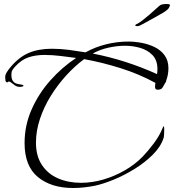

<svg xmlns="http://www.w3.org/2000/svg" viewBox="-20 -888 871 961"><path d="M346 53Q236 53 169.5 -2Q103 -57 103 -172Q103 -260 138 -339.5Q173 -419 231.5 -485Q290 -551 361 -598Q322 -603 282 -608Q242 -613 203 -613Q158 -613 122.5 -601Q87 -589 56 -555Q47 -545 42 -537Q37 -529 37 -515Q37 -492 45 -482Q53 -472 64 -469Q75 -466 85 -465Q95 -464 98 -459Q97 -456 91 -454.5Q85 -453 81 -453Q66 -453 55.5 -460Q45 -467 37.5 -473.5Q30 -480 24 -480Q22 -480 20.5 -478Q19 -476 16 -476Q8 -476 7 -487.5Q6 -499 6 -503Q6 -514 15 -528Q24 -542 31 -550Q74 -602 123.5 -623Q173 -644 239 -644Q282 -644 324 -638.5Q366 -633 408 -626Q457 -653 512 -666.5Q567 -680 622 -680Q654 -680 689 -673.5Q724 -667 754.5 -652Q785 -637 804 -611Q823 -585 823 -546Q823 -515 812 -485Q812 -481 810.5 -478.5Q809 -476 807 -473Q800 -460 793.5 -449.5Q787 -439 769 -439Q756 -439 756 -453Q756 -458 756.5 -463.5Q757 -469 758 -473Q678 -517 584.5 -546.5Q491 -576 401 -592Q355 -558 312 -511Q269 -464 234.5 -408.5Q200 -353 180 -293Q160 -233 160 -174Q160 -107 190 -62Q220 -17 271 5Q322 27 386 27Q441 27 497.5 10.5Q554 -6 605 -35.5Q656 -65 694 -104Q721 -132 749.5 -170Q778 -208 793 -245Q793 -246 795.5 -251Q798 -256 799 -256Q801 -256 801.5 -250Q802 -244 802 -243Q802 -238 801.5 -220.5Q801 -203 799 -198Q785 -154 745.5 -114.5Q706 -75 654.5 -43Q603 -11 549.5 11Q496 33 453 42Q427 47 400 50Q373 53 346 53ZM766 -517Q767 -523 767.5 -529Q768 -535 768 -542Q768 -587 743 -612.5Q718 -638 681 -648.5Q644 -659 606 -659Q566 -659 523 -649.5Q480 -640 444 -620Q527 -604 608 -578Q689 -552 766 -517ZM667 -757Q662 -757 658 -759.5Q654 -762 661 -766Q675 -772 693 -786Q711 -800 729.5 -816Q748 -832 762 -845Q776 -858 782 -862Q786 -865 795 -866.5Q804 -868 813 -868Q831 -868 831 -862Q830 -857 825 -848Q820 -839 796 -824Q794 -823 776.5 -813Q759 -803 736.5 -790.5Q714 -778 695.5 -768Q677 -758 674 -758Q672 -757 667 -757Z"/></svg>

Font: Beau Rivage
Style: Regular
Weight: 400
Designer: Robert E. Leuschke
Foundry: Robert E. Leuschke
Version: Version 1.010; ttfautohint (v1.8.3)